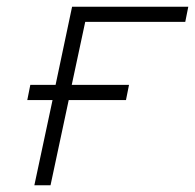

<svg xmlns="http://www.w3.org/2000/svg" viewBox="-20 -550 579 570"><path d="M82 0H130L184 -253H354L363 -298H193L233 -485H530L539 -530H194L145 -298H70L61 -253H136Z"/></svg>

Font: Geist ExtraLight
Style: Italic
Weight: 200
Italic angle: -12°
Designer: Basement.studio, Andrés Briganti, Mateo Zaragoza
Foundry: Basement.studio, Vercel, Andrés Briganti, Guido Ferreyra, Mateo Zaragoza
Version: Version 1.500